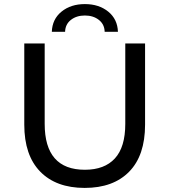

<svg xmlns="http://www.w3.org/2000/svg" viewBox="-20 -913 831 941"><path d="M99 -302V-700H199V-306Q199 -81 396 -81Q492 -81 543 -136.5Q594 -192 594 -306V-700H691V-302Q691 -151 613 -71.5Q535 8 395 8Q255 8 177 -72Q99 -152 99 -302ZM396 -893Q465 -893 510.5 -856Q556 -819 558 -757H493Q492 -794 464.5 -815.5Q437 -837 396 -837Q355 -837 327.5 -815.5Q300 -794 299 -757H234Q236 -819 281.5 -856Q327 -893 396 -893Z"/></svg>

Font: Idrija
Style: Regular
Weight: 500
Designer: Julieta Ulanovsky
Foundry: Julieta Ulanovsky
Version: Version 7.200